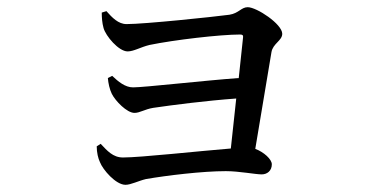

<svg xmlns="http://www.w3.org/2000/svg" viewBox="-20 -520 1040 534"><path d="M354 -206C369 -206 382 -216 406 -220C460 -228 554 -240 637 -246L622 -107C535 -100 371 -82 322 -82C294 -82 278 -101 260 -120L249 -113C249 -96 253 -79 258 -69C266 -48 302 -6 329 -6C344 -6 365 -17 386 -22C444 -32 543 -44 608 -44C645 -44 690 -35 708 -35C723 -35 736 -45 736 -63C736 -77 714 -97 690 -106L735 -375C739 -399 765 -407 765 -426C765 -453 694 -500 669 -500C651 -500 644 -483 618 -479C573 -473 382 -453 332 -453C309 -453 292 -471 276 -489L263 -485C263 -472 264 -456 268 -442C274 -420 310 -377 335 -377C352 -377 371 -389 396 -395C464 -409 592 -424 648 -424C654 -424 657 -422 656 -416L644 -303C548 -296 381 -277 350 -277C328 -277 309 -293 292 -309L280 -303C281 -289 285 -271 291 -259C301 -239 333 -206 354 -206Z"/></svg>

Font: Source Han Serif SC Medium
Style: Regular
Weight: 500
Designer: Ryoko NISHIZUKA 西塚涼子 (kana & ideographs); Frank Grießhammer (Latin, Greek & Cyrillic); Wenlong ZHANG 张文龙 (bopomofo); San
Foundry: Adobe
Version: Version 2.003;hotconv 1.1.1;makeotfexe 2.6.0